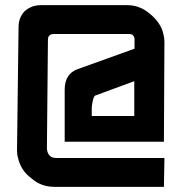

<svg xmlns="http://www.w3.org/2000/svg" viewBox="-20 -630 720 745"><path d="M618 -17 616 95H191Q139 95 102 62Q61 32 50 -17Q46 -29 46 -46L52 -524Q52 -544 58 -559Q64 -574 75 -586Q102 -610 138 -610H474Q522 -610 561 -577Q581 -561 595 -541Q609 -521 614 -498Q618 -481 618 -469L616 -80H231V-282Q231 -344 282 -362L502 -441V-481Q498 -498 483 -498H189Q177 -498 171.5 -492Q166 -486 166 -477L162 -53Q162 -50 163 -46Q169 -17 198 -17ZM349 -259Q346 -257 343.5 -250.5Q341 -244 339.5 -236.5Q338 -229 337 -222Q336 -215 336 -212V-180H501V-315Z"/></svg>

Font: Covid19
Style: Regular
Weight: 400
Designer: Peter Wiegel
Foundry: (c) CAT - Ing. Peter Wiegel.  for Rudolf Maass + Partner GmbH
Version: Version 001.000